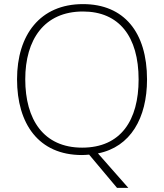

<svg xmlns="http://www.w3.org/2000/svg" viewBox="-20 -745 799 935"><path d="M696 -358C696 -588 584 -725 384 -725C175 -725 63 -575 63 -359C63 -142 168 10 379 10C391 10 402 9 414 8L550 170H605L457 2C616 -29 696 -171 696 -358ZM103 -359C103 -552 195 -689 384 -689C560 -689 655 -567 655 -358C655 -160 569 -26 380 -26C192 -26 103 -163 103 -359Z"/></svg>

Font: Noto Sans Gurmukhi UI ExtraLight
Style: Regular
Weight: 200
Designer: Jelle Bosma - Monotype Design Team
Foundry: Monotype Imaging Inc.
Version: Version 2.004